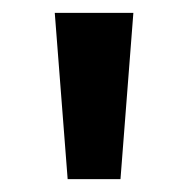

<svg xmlns="http://www.w3.org/2000/svg" viewBox="-20 -734 292 298"><path d="M187 -714 167 -456H85L65 -714Z"/></svg>

Font: Noto Sans Adlam Unjoined SemiBold
Style: Regular
Weight: 600
Version: Version 3.001